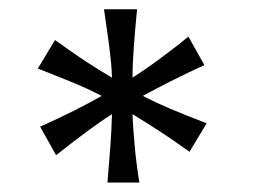

<svg xmlns="http://www.w3.org/2000/svg" viewBox="-20 -801 542 411"><path d="M273.4 -781.2Q271 -756.8 269.3 -736.8Q267.6 -716.8 266.4 -699.5Q265.1 -682.1 264.4 -666.5Q263.7 -650.9 263.7 -634.8Q277.3 -643.6 290.5 -652.6Q303.7 -661.6 317.9 -672.1Q332 -682.6 348.1 -694.8Q364.3 -707 383.3 -722.7L417.5 -661.6Q395 -651.4 377 -642.6Q358.9 -633.8 343.3 -626Q327.6 -618.2 313.5 -610.6Q299.3 -603 285.6 -595.7Q299.8 -588.4 314.5 -581.5Q329.1 -574.7 345.2 -567.9Q361.3 -561 380.4 -553.5Q399.4 -545.9 422.4 -537.1L385.7 -476.1Q365.7 -490.2 349.4 -501.5Q333 -512.7 318.4 -522.2Q303.7 -531.7 290.5 -540Q277.3 -548.3 263.7 -556.6Q264.2 -540.5 265.4 -524.7Q266.6 -508.8 268.1 -491.5Q269.5 -474.1 272 -454.3Q274.4 -434.6 278.3 -410.2H210Q211.9 -434.6 213.6 -454.6Q215.3 -474.6 216.6 -492.2Q217.8 -509.8 218.5 -525.4Q219.2 -541 219.7 -556.6Q206.5 -548.3 193.4 -539.1Q180.2 -529.8 165.8 -519.3Q151.4 -508.8 135.3 -496.3Q119.1 -483.9 100.1 -468.8L65.9 -529.8L106 -548.3Q124.5 -557.1 140.1 -564.9Q155.8 -572.8 169.7 -580.3Q183.6 -587.9 197.8 -595.7Q183.6 -603 168.9 -609.9Q154.3 -616.7 137.9 -623.5Q121.6 -630.4 102.8 -637.7Q84 -645 61 -654.3L97.7 -715.3Q117.7 -701.2 134 -689.7Q150.4 -678.2 165 -668.7Q179.7 -659.2 192.9 -650.9Q206.1 -642.6 219.7 -634.8Q219.2 -650.9 217.8 -666.5Q216.3 -682.1 214.1 -699.5Q211.9 -716.8 209 -736.8Q206.1 -756.8 202.6 -781.2Z"/></svg>

Font: Andika Am
Style: Regular
Weight: 400
Designer: Victor Gaultney, Annie Olsen, Julie Remington, Don Collingsworth, Eric Hays, Becca Hirsbrunner
Foundry: SIL International
Version: Version 5.000